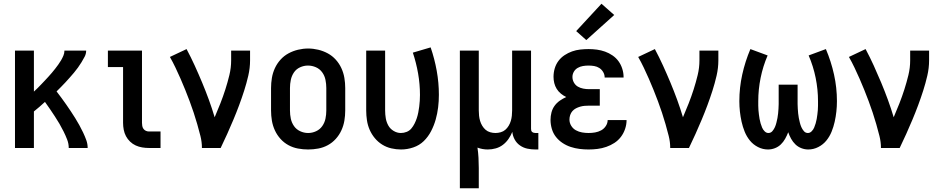

<svg xmlns="http://www.w3.org/2000/svg" viewBox="-20 -790 5040 1025"><path d="M60 0V-520H161V-301Q171 -310 181 -320Q191 -330 200.5 -340Q210 -350 219.5 -360Q229 -370 238.5 -380.5Q248 -391 257 -401.5Q266 -412 274.5 -423Q283 -434 291 -445Q299 -456 306 -468Q313 -480 318.5 -493Q324 -506 324 -520H440Q440 -503 432 -487.5Q424 -472 415 -457.5Q406 -443 396 -429Q386 -415 375 -402Q364 -389 352.5 -376Q341 -363 329.5 -350.5Q318 -338 306 -326Q294 -314 282 -302Q295 -285 308 -267.5Q321 -250 333.5 -232Q346 -214 358 -196Q370 -178 381.5 -159.5Q393 -141 403.5 -122Q414 -103 423.5 -83Q433 -63 440.5 -42.5Q448 -22 448 0H347Q347 -23 338.5 -45Q330 -67 319.5 -88Q309 -109 297.5 -129Q286 -149 273 -168.5Q260 -188 247 -207.5Q234 -227 220 -246Q206 -233 191 -220Q176 -207 161 -195V0Z M775 0Q757 0 739 -3Q721 -6 704.5 -13.5Q688 -21 674.5 -34Q661 -47 652.5 -63Q644 -79 640.5 -97.5Q637 -116 637 -134V-432H556V-520H738V-134Q738 -126 739.5 -117.5Q741 -109 746 -102Q751 -95 759 -91.5Q767 -88 775 -88H837V0Z M1058 0Q1058 -32 1050 -64Q1042 -96 1033 -127Q1024 -158 1014 -188.5Q1004 -219 992.5 -249.5Q981 -280 969 -310Q957 -340 944 -369.5Q931 -399 917 -428.5Q903 -458 887 -486L976 -528Q999 -485 1019.5 -440Q1040 -395 1059 -349.5Q1078 -304 1095 -257.5Q1112 -211 1126 -164Q1142 -201 1156.5 -238Q1171 -275 1183 -312.5Q1195 -350 1204.5 -389Q1214 -428 1214 -468V-520H1315V-468Q1315 -427 1305.5 -386Q1296 -345 1283.5 -306Q1271 -267 1256.5 -228Q1242 -189 1226 -151Q1210 -113 1193 -75Q1176 -37 1158 0Z M1625 8Q1598 8 1571 3Q1544 -2 1520 -15Q1496 -28 1477.5 -48.5Q1459 -69 1447.5 -94Q1436 -119 1431.5 -146Q1427 -173 1427 -200V-320Q1427 -347 1431.5 -374Q1436 -401 1447.5 -426Q1459 -451 1477.5 -471.5Q1496 -492 1520 -505Q1544 -518 1571 -524.5Q1598 -531 1625 -531Q1652 -531 1679 -524.5Q1706 -518 1730 -505Q1754 -492 1772.5 -471.5Q1791 -451 1802.5 -426Q1814 -401 1818.5 -374Q1823 -347 1823 -320V-200Q1823 -173 1818.5 -146Q1814 -119 1802.5 -94Q1791 -69 1772.5 -48.5Q1754 -28 1730 -15Q1706 -2 1679 3Q1652 8 1625 8ZM1625 -80Q1647 -80 1667.5 -89.5Q1688 -99 1700.5 -117Q1713 -135 1717.5 -156.5Q1722 -178 1722 -200V-320Q1722 -342 1717.5 -364Q1713 -386 1700 -404Q1687 -422 1666.5 -431Q1646 -440 1624 -440Q1602 -440 1581.5 -430.5Q1561 -421 1549 -403Q1537 -385 1532.5 -363.5Q1528 -342 1528 -320V-200Q1528 -178 1532.5 -156.5Q1537 -135 1549.5 -117Q1562 -99 1582.5 -89.5Q1603 -80 1625 -80Z M2121 8Q2095 8 2069 2Q2043 -4 2020.5 -18Q1998 -32 1981 -52.5Q1964 -73 1953.5 -97Q1943 -121 1939 -147.5Q1935 -174 1935 -200V-520H2036V-200Q2036 -179 2039.5 -158.5Q2043 -138 2053 -120Q2063 -102 2081.5 -91Q2100 -80 2120 -80Q2136 -80 2151 -86Q2166 -92 2176 -104Q2186 -116 2193 -130Q2200 -144 2205 -159Q2210 -174 2213 -189.5Q2216 -205 2218 -220.5Q2220 -236 2221 -252Q2222 -268 2222 -283Q2222 -341 2212 -398Q2202 -455 2184 -509L2279 -537Q2300 -476 2311.5 -412Q2323 -348 2323 -284Q2323 -250 2319 -217Q2315 -184 2306 -152Q2297 -120 2281.5 -90Q2266 -60 2242.5 -37Q2219 -14 2186.5 -3Q2154 8 2121 8Z M2435 215V-520H2536V-200Q2536 -186 2537.5 -172Q2539 -158 2543 -144.5Q2547 -131 2554.5 -118.5Q2562 -106 2572.5 -97Q2583 -88 2597 -84Q2611 -80 2625 -80Q2639 -80 2653 -84Q2667 -88 2677.5 -97Q2688 -106 2695.5 -118.5Q2703 -131 2707 -144.5Q2711 -158 2712.5 -172Q2714 -186 2714 -200V-520H2815V-103Q2815 -98 2816 -93.5Q2817 -89 2820.5 -86Q2824 -83 2828.5 -81.5Q2833 -80 2838 -80H2854V8H2838Q2816 8 2795 3.5Q2774 -1 2756 -13.5Q2738 -26 2727.5 -45.5Q2717 -65 2715 -86Q2707 -66 2694.5 -48Q2682 -30 2665 -17Q2648 -4 2627 2Q2606 8 2584 8Q2570 8 2556 5.5Q2542 3 2529 -2Q2533 25 2534.5 52.5Q2536 80 2536 107V215Z M3122 8Q3098 8 3074 5Q3050 2 3027 -5.5Q3004 -13 2983.5 -26.5Q2963 -40 2948 -59Q2933 -78 2926 -102Q2919 -126 2919 -150Q2919 -170 2924 -189.5Q2929 -209 2940.5 -225Q2952 -241 2968.5 -252.5Q2985 -264 3003 -272Q2988 -279 2974.5 -290Q2961 -301 2952 -315.5Q2943 -330 2939 -346.5Q2935 -363 2935 -380Q2935 -403 2941.5 -425Q2948 -447 2961.5 -465Q2975 -483 2994 -495.5Q3013 -508 3034 -515.5Q3055 -523 3077.5 -525.5Q3100 -528 3122 -528Q3145 -528 3167 -525Q3189 -522 3210 -514.5Q3231 -507 3250 -494Q3269 -481 3282 -463Q3295 -445 3302 -423Q3309 -401 3309 -379Q3309 -378 3309 -377.5Q3309 -377 3309 -376H3208Q3208 -376 3208 -376.5Q3208 -377 3208 -377Q3208 -392 3200 -405.5Q3192 -419 3179.5 -427Q3167 -435 3152 -437.5Q3137 -440 3122 -440Q3107 -440 3092 -437.5Q3077 -435 3064 -427.5Q3051 -420 3043.5 -407Q3036 -394 3036 -379Q3036 -363 3044 -349Q3052 -335 3065 -327.5Q3078 -320 3093.5 -317Q3109 -314 3125 -314H3182V-226H3125Q3113 -226 3101 -225Q3089 -224 3077 -220.5Q3065 -217 3054.5 -211.5Q3044 -206 3036 -197Q3028 -188 3024 -176Q3020 -164 3020 -152Q3020 -134 3029.5 -118.5Q3039 -103 3054.5 -94.5Q3070 -86 3087.5 -83Q3105 -80 3122 -80Q3140 -80 3157 -83Q3174 -86 3189 -94Q3204 -102 3214 -117Q3224 -132 3224 -149Q3224 -149 3224 -149Q3224 -149 3224 -149H3325Q3325 -149 3325 -149Q3325 -149 3325 -149Q3325 -125 3317 -101.5Q3309 -78 3294.5 -59Q3280 -40 3260 -27Q3240 -14 3217 -6Q3194 2 3170 5Q3146 8 3122 8ZM3110 -576 3056 -624 3191 -770 3259 -710Z M3558 0Q3558 -32 3550 -64Q3542 -96 3533 -127Q3524 -158 3514 -188.5Q3504 -219 3492.5 -249.5Q3481 -280 3469 -310Q3457 -340 3444 -369.5Q3431 -399 3417 -428.5Q3403 -458 3387 -486L3476 -528Q3499 -485 3519.5 -440Q3540 -395 3559 -349.5Q3578 -304 3595 -257.5Q3612 -211 3626 -164Q3642 -201 3656.5 -238Q3671 -275 3683 -312.5Q3695 -350 3704.5 -389Q3714 -428 3714 -468V-520H3815V-468Q3815 -427 3805.5 -386Q3796 -345 3783.5 -306Q3771 -267 3756.5 -228Q3742 -189 3726 -151Q3710 -113 3693 -75Q3676 -37 3658 0Z M4080 8Q4052 8 4026.5 -5Q4001 -18 3983.5 -39.5Q3966 -61 3955.5 -87Q3945 -113 3939 -140Q3933 -167 3930 -194.5Q3927 -222 3927 -250Q3927 -322 3942.5 -392Q3958 -462 3986 -528L4078 -494Q4053 -436 4040.5 -374Q4028 -312 4028 -250Q4028 -238 4028 -226Q4028 -214 4029 -202Q4030 -190 4031.5 -178.5Q4033 -167 4035 -155Q4037 -143 4040.5 -131.5Q4044 -120 4048.5 -109Q4053 -98 4062 -89Q4071 -80 4082 -80Q4082 -80 4082 -80Q4082 -80 4082 -80Q4095 -80 4103.5 -90Q4112 -100 4117 -111.5Q4122 -123 4125 -135.5Q4128 -148 4130.5 -160Q4133 -172 4134 -184.5Q4135 -197 4136 -209.5Q4137 -222 4137 -234.5Q4137 -247 4137 -260V-338H4238V-260Q4238 -247 4238 -234.5Q4238 -222 4239 -209.5Q4240 -197 4241 -184.5Q4242 -172 4244.5 -160Q4247 -148 4250 -135.5Q4253 -123 4258 -111.5Q4263 -100 4271.5 -90Q4280 -80 4293 -80Q4293 -80 4293 -80Q4293 -80 4293 -80Q4304 -80 4313 -89Q4322 -98 4326.5 -109Q4331 -120 4334.5 -131.5Q4338 -143 4340 -155Q4342 -167 4343.5 -178.5Q4345 -190 4346 -202Q4347 -214 4347 -226Q4347 -238 4347 -250Q4347 -312 4334.5 -374Q4322 -436 4297 -494L4389 -528Q4417 -462 4432.5 -392Q4448 -322 4448 -250Q4448 -222 4445 -194.5Q4442 -167 4436 -140Q4430 -113 4419.5 -87Q4409 -61 4391.5 -39.5Q4374 -18 4348.5 -5Q4323 8 4295 8Q4276 8 4258 1Q4240 -6 4226.5 -19Q4213 -32 4203.5 -49Q4194 -66 4188 -84Q4181 -66 4171.5 -49Q4162 -32 4148.5 -19Q4135 -6 4117 1Q4099 8 4080 8Z M4683 0Q4683 -32 4675 -64Q4667 -96 4658 -127Q4649 -158 4639 -188.5Q4629 -219 4617.5 -249.5Q4606 -280 4594 -310Q4582 -340 4569 -369.5Q4556 -399 4542 -428.5Q4528 -458 4512 -486L4601 -528Q4624 -485 4644.5 -440Q4665 -395 4684 -349.5Q4703 -304 4720 -257.5Q4737 -211 4751 -164Q4767 -201 4781.5 -238Q4796 -275 4808 -312.5Q4820 -350 4829.5 -389Q4839 -428 4839 -468V-520H4940V-468Q4940 -427 4930.5 -386Q4921 -345 4908.5 -306Q4896 -267 4881.5 -228Q4867 -189 4851 -151Q4835 -113 4818 -75Q4801 -37 4783 0Z"/></svg>

Font: Zed Sans Semibold
Style: Regular
Weight: 600
Designer: Belleve Invis
Foundry: Belleve Invis
Version: Version 1.0.0; ttfautohint (v1.8.4)